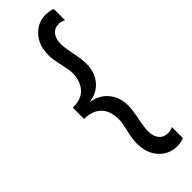

<svg xmlns="http://www.w3.org/2000/svg" viewBox="-300 -730 937 937"><g transform="rotate(-45 168.0 -261.5)"><path d="M323 184Q302 193 276 193Q220 193 182.5 152Q145 111 145 43Q145 15 156 -32Q167 -79 167 -101Q167 -203 77 -221Q69 -223 48 -223V-301Q67 -301 77 -303Q120 -309 143.5 -341.5Q167 -374 167 -421Q167 -443 156 -490.5Q145 -538 145 -565Q145 -634 183 -675Q221 -716 276 -716Q297 -716 323 -708V-629Q306 -639 290 -639Q259 -639 242.5 -618Q226 -597 226 -564Q226 -538 236.5 -486.5Q247 -435 247 -406Q247 -349 215.5 -309.5Q184 -270 125 -262Q184 -252 215.5 -212.5Q247 -173 247 -118Q247 -88 236.5 -36.5Q226 15 226 42Q226 74 242.5 95Q259 116 290 116Q306 116 323 108Z"/></g></svg>

Font: Hind Siliguri Fixed
Style: Regular
Weight: 400
Designer: Jyotish Sonowal
Foundry: Indian Type Foundry
Version: Version 1.001;October 28, 2021;FontCreator 12.0.0.2565 64-bi